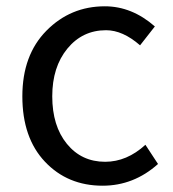

<svg xmlns="http://www.w3.org/2000/svg" viewBox="-20 -577 549 610"><path d="M306 13Q195 13 123 -63Q51 -139 51 -271Q51 -402 127.5 -479.5Q204 -557 313 -557Q399 -557 472 -493L425 -433Q370 -481 317 -481Q242 -481 194 -422.5Q146 -364 146 -271Q146 -177 192.5 -120Q239 -63 314 -63Q383 -63 442 -117L482 -56Q405 13 306 13Z"/></svg>

Font: Noto Sans SC
Style: Regular
Weight: 400
Designer: Ryoko NISHIZUKA  (kana, bopomofo & ideographs); Paul D. Hunt (Latin, Greek & Cyrillic); Sandoll Communications , Soo-you
Foundry: Adobe
Version: Version 2.002;hotconv 1.0.116;makeotfexe 2.5.65601